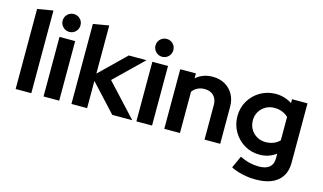

<svg xmlns="http://www.w3.org/2000/svg" viewBox="-105 -1073 2731 1622"><g transform="rotate(15 1260.5 -262.5)"><path d="M54 0V-700L191 -723V0Z M298 0V-521H435V0ZM366 -583Q334 -583 311 -606Q288 -629 288 -661Q288 -694 311 -716.5Q334 -739 366 -739Q399 -739 421.5 -716.5Q444 -694 444 -661Q444 -629 421.5 -606Q399 -583 366 -583Z M542 0V-700L679 -723V-302L904 -521H1059L813 -282L1074 0H899L679 -238V0Z M1110 0V-521H1247V0ZM1178 -583Q1146 -583 1123 -606Q1100 -629 1100 -661Q1100 -694 1123 -716.5Q1146 -739 1178 -739Q1211 -739 1233.5 -716.5Q1256 -694 1256 -661Q1256 -629 1233.5 -606Q1211 -583 1178 -583Z M1354 0V-521H1491V-478Q1550 -531 1637 -531Q1698 -531 1744.5 -504.5Q1791 -478 1817 -431.5Q1843 -385 1843 -323V0H1706V-303Q1706 -354 1677 -383.5Q1648 -413 1598 -413Q1563 -413 1536 -399.5Q1509 -386 1491 -361V0Z M2209 214Q2149 214 2093 201.5Q2037 189 1992 166L2040 60Q2083 81 2124 91Q2165 101 2206 101Q2267 101 2298.5 75Q2330 49 2330 -3V-44Q2266 3 2187 3Q2113 3 2053.5 -32.5Q1994 -68 1958.5 -129Q1923 -190 1923 -264Q1923 -338 1958.5 -398Q1994 -458 2055 -493.5Q2116 -529 2191 -529Q2229 -529 2265 -518Q2301 -507 2332 -487V-521H2467V-1Q2467 102 2400.5 158Q2334 214 2209 214ZM2208 -113Q2246 -113 2277 -125.5Q2308 -138 2330 -161V-365Q2308 -387 2276.5 -399.5Q2245 -412 2209 -412Q2166 -412 2132 -392.5Q2098 -373 2078 -339.5Q2058 -306 2058 -264Q2058 -221 2077.5 -187Q2097 -153 2131.5 -133Q2166 -113 2208 -113Z"/></g></svg>

Font: Red Hat Display ExtraBold
Style: Regular
Weight: 800
Designer: Pentagram, MCKL
Foundry: Pentagram, MCKL
Version: Version 1.023